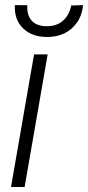

<svg xmlns="http://www.w3.org/2000/svg" viewBox="-20 -745 351 765"><path d="M169.9 -528.3 78.1 0H23.9L115.7 -528.3ZM263.7 -723.1 311 -724.6Q307.1 -684.6 287.1 -655.8Q267.1 -627 235.6 -611.8Q204.1 -596.7 163.6 -597.7Q106.4 -598.6 71.5 -632.6Q36.6 -666.5 39.1 -724.6L88.9 -724.1Q86.4 -685.5 105.7 -663.3Q125 -641.1 165 -640.6Q205.6 -640.1 231 -662.6Q256.3 -685.1 263.7 -723.1Z"/></svg>

Font: Roboto Condensed Light
Style: Italic
Weight: 300
Italic angle: -12°
Designer: Christian Robertson
Foundry: Google
Version: Version 3.0; 2020